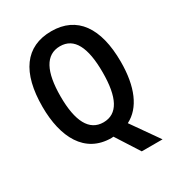

<svg xmlns="http://www.w3.org/2000/svg" viewBox="-208 -853 1059 1151"><g transform="rotate(-30 321.5 -277.5)"><path d="M593 -358C593 -594 500 -725 323 -725C142 -725 51 -594 51 -359C51 -147 133 10 316 10C321 10 326 9 330 9L433 170H577L445 -18C542 -67 593 -186 593 -358ZM176 -358C176 -529 223 -621 323 -621C421 -621 467 -531 467 -358C467 -185 421 -95 322 -95C224 -95 176 -187 176 -358Z"/></g></svg>

Font: Noto Sans Gurmukhi UI Condensed SemiBold
Style: Regular
Weight: 600
Width: 3
Designer: Jelle Bosma - Monotype Design Team
Foundry: Monotype Imaging Inc.
Version: Version 2.004